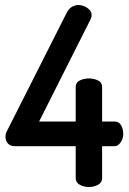

<svg xmlns="http://www.w3.org/2000/svg" viewBox="-20 -751 520 771"><path d="M337 0Q317 0 300.5 -9Q284 -18 284 -35V-164H39Q22 -164 12 -174.5Q2 -185 2 -203Q2 -208 3.5 -214Q5 -220 8 -225L249 -702Q258 -718 270.5 -724.5Q283 -731 296 -731Q306 -731 318 -726Q330 -721 339 -712Q348 -703 348 -690Q348 -684 344 -674L137 -263H284V-401Q284 -420 300.5 -428Q317 -436 337 -436Q357 -436 373.5 -428Q390 -420 390 -401V-263H440Q458 -263 466.5 -247.5Q475 -232 475 -213Q475 -195 464.5 -179.5Q454 -164 440 -164H390V-35Q390 -18 373.5 -9Q357 0 337 0Z"/></svg>

Font: Dosis ExtraLight SemiBold
Style: Regular
Weight: 600
Version: Version 3.001; ttfautohint (v1.8.2)